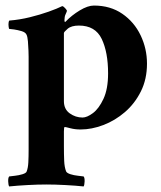

<svg xmlns="http://www.w3.org/2000/svg" viewBox="-20 -458 580 691"><path d="M318 -438Q377 -438 420 -408.5Q463 -379 486 -331Q509 -283 509 -229Q509 -173 487 -129Q465 -85 429.5 -54.5Q394 -24 352 -8Q310 8 270 8Q250 8 233 3.5Q216 -1 213 -1Q210 -1 210 15V67Q210 98 211 121Q212 144 218 159Q221 165 233.5 169Q246 173 260.5 174.5Q275 176 281 177Q285 182 284.5 195Q284 208 281 213Q253 210 215.5 208Q178 206 147 206Q116 206 79 208Q42 210 13 213Q10 208 9.5 195Q9 182 13 177Q20 176 34 174.5Q48 173 61 169Q74 165 76 159Q81 146 82 126Q83 106 83 80Q83 77 83 73.5Q83 70 83 67V-254Q83 -259 82.5 -275.5Q82 -292 80.5 -309.5Q79 -327 75 -334Q71 -342 57.5 -346Q44 -350 30.5 -352Q17 -354 13 -354Q12 -355 11 -362.5Q10 -370 11 -377Q12 -384 14 -384Q51 -387 87.5 -396Q124 -405 155 -416Q186 -427 204 -436Q209 -435 215 -428Q221 -421 221 -419Q220 -415 216 -406.5Q212 -398 212 -386Q212 -376 216 -380Q238 -403 267 -420.5Q296 -438 318 -438ZM264 -366Q237 -366 223.5 -354.5Q210 -343 210 -339V-94Q210 -65 231 -50Q252 -35 277 -35Q293 -35 314.5 -51Q336 -67 352.5 -102.5Q369 -138 369 -194Q369 -270 346 -318Q323 -366 264 -366Z"/></svg>

Font: Amiri
Style: Bold
Weight: 700
Designer: Khaled Hosny
Version: Version 0.113